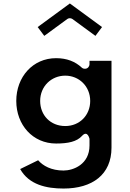

<svg xmlns="http://www.w3.org/2000/svg" viewBox="-20 -839 751 1109"><path d="M197.6 -682.8 235.7 -631.8 368.7 -729.2C376.7 -735 389.3 -735.7 398.3 -729.2L531.3 -631.8L569.4 -682.8L383.5 -819ZM96.5 137.4C147.7 228.6 248.8 250 347 250C513.5 250 624 169.4 624 14V-488H497V-467C497 -456.3 487.1 -442 472 -442H469C462.7 -442 456.6 -444.4 452 -448.7C414.7 -483.3 366.5 -503 304 -503C169.3 -503 74 -394.4 74 -256C74 -117.7 169.2 -10 304 -10C372.8 -10 423.5 -20.6 453.5 -53.8C485.9 -89.7 497 -37 497 -37V1C497 110.8 403.2 146 347 146C275.9 146 228 118.5 200.3 86.6ZM212 -256C212 -340.7 276.8 -402 357 -402C436.4 -402 501 -340.6 501 -256C501 -172.8 439.4 -111 357 -111C271.7 -111 212 -173.1 212 -256Z"/></svg>

Font: Hussar Ekologiczny
Style: Regular
Weight: 400
Foundry: Cannot Into Space Fonts
Version: Version 0.97